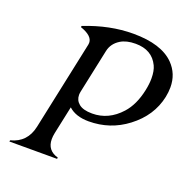

<svg xmlns="http://www.w3.org/2000/svg" viewBox="-132 -872 979 998"><g transform="rotate(20 357.5 -373.5)"><path d="M24.4 0 25.9 -7.3Q113.8 -29.3 133.3 -121.6L237.8 -613.8Q238.8 -619.1 238.8 -624Q238.8 -662.6 170.4 -686Q171.9 -691.9 171.9 -692.9Q309.1 -747.1 439 -747.1Q594.7 -747.1 664.6 -676.3Q714.8 -625 714.8 -550.8Q714.8 -524.4 709 -496.1Q685.5 -384.8 586.9 -310.1Q494.1 -239.3 375 -239.3Q303.7 -239.3 263.7 -275.9L231 -122.1Q227.1 -103 227.1 -87.4Q227.1 -24.9 289.6 -7.3L288.1 0ZM284.2 -372.1Q281.7 -360.4 281.7 -352.1Q281.7 -322.3 304.2 -303.7Q327.6 -283.7 378.4 -283.7Q468.8 -283.7 535.2 -357.4Q580.6 -407.7 598.6 -493.2Q606.4 -529.8 606.4 -560.1Q606.4 -602.5 593.8 -628.9Q559.1 -702.1 467.8 -702.1Q417 -702.1 384.8 -682.1Q344.7 -657.2 335.4 -613.8Z"/></g></svg>

Font: Modern Antiqua
Style: Book Oblique
Weight: 400
Italic angle: -12°
Designer: Wojciech Kalinowski "wmk69" (wmk69@o2.pl)
Foundry: Wojciech Kalinowski "wmk69" (wmk69@o2.pl)
Version: Version 3.1.0; 2021-05-28